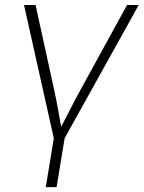

<svg xmlns="http://www.w3.org/2000/svg" viewBox="-20 -556 583 780"><path d="M199.7 10.7 77.6 -535.6H124.5L201.7 -183.1Q210.4 -143.1 217.3 -102.8Q224.1 -62.5 232.4 -22.9H219.2Q240.2 -62.5 260.5 -102.8Q280.8 -143.1 302.7 -183.1L496.1 -535.6H543.5L239.7 10.7ZM166 204.1 200.2 -3.9H244.1L210 204.1Z"/></svg>

Font: Inter 20pt ExtraLight
Style: Italic
Weight: 250
Italic angle: -9.3988°
Version: Version 4.001;git-66647c0bb